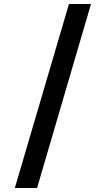

<svg xmlns="http://www.w3.org/2000/svg" viewBox="-20 -813 528 958"><path d="M324 -793 54 125H165L434 -793Z"/></svg>

Font: Noto Sans Bengali SemiBold
Style: Regular
Weight: 600
Designer: Jelle Bosma - Monotype Design Team
Foundry: Monotype Imaging Inc.
Version: Version 2.003